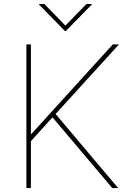

<svg xmlns="http://www.w3.org/2000/svg" viewBox="-20 -952 656 972"><path d="M113.6 0V-727.3H136.4V-274.1H139.2L551.1 -727.3H582.4L261.4 -375L578.1 0H548.3L245.7 -358L136.4 -237.2V0ZM204.5 -931.8 311.1 -822.4 417.6 -931.8H444.6V-929L313.9 -795.5H308.2L177.6 -929V-931.8Z"/></svg>

Font: Inter UI Thin
Style: Regular
Weight: 100
Designer: Rasmus Andersson
Foundry: rsms
Version: 3.2;8d6f07862